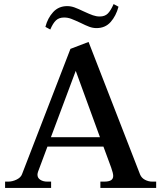

<svg xmlns="http://www.w3.org/2000/svg" viewBox="-20 -923 792 943"><path d="M227 -778 203 -791Q214 -834 241 -863.5Q268 -893 310 -893Q328 -893 346 -886.5Q364 -880 391 -867Q419 -854 436 -848Q453 -842 470 -842Q495 -842 509.5 -856.5Q524 -871 538 -903L562 -890Q550 -845 523.5 -815Q497 -785 454 -785Q436 -785 418.5 -791.5Q401 -798 375 -811Q347 -824 330 -830.5Q313 -837 295 -837Q270 -837 255 -823Q240 -809 227 -778ZM747 -31V0H473V-31H491Q515 -31 525.5 -38Q536 -45 536 -59Q536 -72 526 -100L488 -203H213L167 -80Q164 -71 164 -65Q164 -49 178 -40Q192 -31 212 -31H231V0H5V-31H20Q41 -31 61.5 -41Q82 -51 88 -67L326 -683L415 -717L668 -66Q675 -49 692 -40Q709 -31 728 -31ZM471 -249 352 -575 230 -249Z"/></svg>

Font: Taviraj Medium
Style: Regular
Weight: 500
Designer: Katatrad Team
Foundry: CadsonDemak
Version: Version 1.030